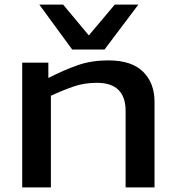

<svg xmlns="http://www.w3.org/2000/svg" viewBox="-20 -810 763 830"><path d="M76 0V-539H189V-473Q258 -508 317 -528.5Q376 -549 448 -549Q549 -549 598.5 -500Q648 -451 648 -370V0H523V-330Q523 -452 399 -452Q345 -452 299.5 -436.5Q254 -421 200 -396V0ZM578 -790 432 -596H292L150 -790H253L364 -657L476 -790Z"/></svg>

Font: Georama Extended Medium
Style: Regular
Weight: 500
Width: 7
Designer: Jean-Baptiste Levee
Foundry: Production Type
Version: Version 1.000